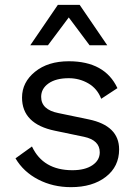

<svg xmlns="http://www.w3.org/2000/svg" viewBox="-20 -763 567 793"><path d="M423 -576H350L264 -691L178 -576H105L219 -743H309ZM273 10Q199 10 138 -21.5Q77 -53 44 -109L112 -158Q158 -60 279 -60Q331 -60 361.5 -80.5Q392 -101 392 -134Q392 -184 327 -198L207 -223Q71 -251 71 -360Q71 -423 124.5 -466.5Q178 -510 264 -510Q413 -510 465 -399L398 -355Q382 -397 345 -418.5Q308 -440 264 -440Q211 -440 180.5 -418.5Q150 -397 150 -363Q150 -310 221 -296L346 -270Q472 -244 472 -146Q472 -75 417 -32.5Q362 10 273 10Z"/></svg>

Font: Elaine Sans
Style: Regular
Weight: 400
Designer: Wei Huang
Foundry: Wei Huang
Version: Version 2.001;December 24, 2019;FontCreator 12.0.0.2547 64-b